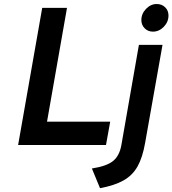

<svg xmlns="http://www.w3.org/2000/svg" viewBox="-20 -740 880 980"><path d="M72.5 0 195.5 -700H322L220 -119H542.5L521 0ZM760.5 -578.5Q735 -578.5 718.2 -595.8Q701.5 -613 701.5 -637.5Q701.5 -670 725.5 -694.8Q749.5 -719.5 779.5 -719.5Q806 -719.5 823 -702.8Q840 -686 840 -661Q840 -628 816 -603.2Q792 -578.5 760.5 -578.5ZM490.5 220.5 449 120Q525.5 108 557.8 81.2Q590 54.5 599.5 0.5L689 -511H809.5L720.5 -9.5Q707.5 64.5 681.8 110Q656 155.5 610 181.2Q564 207 490.5 220.5Z"/></svg>

Font: Overpass
Style: Bold Italic
Weight: 700
Italic angle: -10°
Designer: Delve Withrington, Dave Bailey, Thomas Jockin
Foundry: Delve Fonts LLC
Version: Version 4.000; ttfautohint (v1.8.3)